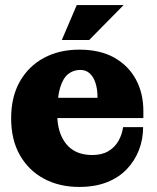

<svg xmlns="http://www.w3.org/2000/svg" viewBox="-20 -726 618 758"><path d="M293 12Q214 12 153.5 -20.5Q93 -53 58.5 -113.5Q24 -174 24 -259Q24 -344 58.5 -404.5Q93 -465 153.5 -497.5Q214 -530 293 -530L297 -450Q270 -450 249.5 -434Q229 -418 217.5 -380.5Q206 -343 206 -276Q206 -201 241.5 -157.5Q277 -114 344 -114Q382 -114 407.5 -129Q433 -144 447.5 -169.5Q462 -195 466 -224H545Q545 -176 528.5 -133.5Q512 -91 480.5 -58Q449 -25 402 -6.5Q355 12 293 12ZM114 -260V-340H365L546 -287V-260ZM365 -340Q365 -374 357 -398.5Q349 -423 334 -436.5Q319 -450 297 -450L293 -530Q375 -530 431 -498.5Q487 -467 516.5 -412.5Q546 -358 546 -287ZM224 -568 283 -706H468L332 -568Z"/></svg>

Font: Montagu Slab 144pt
Style: Bold
Weight: 700
Designer: Florian Karsten
Foundry: Florian Karsten
Version: Version 1.000